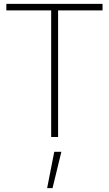

<svg xmlns="http://www.w3.org/2000/svg" viewBox="-20 -712 566 998"><path d="M246 -658V0H282V-658H513V-692H13V-658ZM299 77 253 266H225L262 77Z"/></svg>

Font: RazerF5 Thin
Style: Regular
Weight: 250
Foundry: Razer Inc.
Version: Version 2